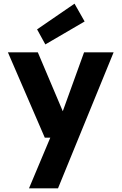

<svg xmlns="http://www.w3.org/2000/svg" viewBox="-20 -806 662 1046"><path d="M138 220 254 -56H224L23 -521H186L322 -200L438 -521H599L296 220ZM227 -564 182 -646 386 -786 441 -689Z"/></svg>

Font: DM Sans 10pt Black
Style: Regular
Weight: 900
Version: Version 4.004;gftools[0.9.30]